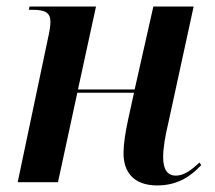

<svg xmlns="http://www.w3.org/2000/svg" viewBox="-20 -556 655 586"><path d="M460 10C526 10 566 -22 594 -52L589 -60C566 -39 543 -20 517 -20C490 -20 478 -40 478 -76C478 -106 484 -140 494 -182L571 -536H448L391 -283H218L273 -536H70L68 -526H81C118 -526 134 -517 134 -489C134 -478 131 -458 126 -437L34 0H157L216 -273H389L371 -191C362 -149 357 -115 357 -88C357 -33 386 10 460 10Z"/></svg>

Font: Noto Serif Display SemiCondensed SemiBold
Style: Italic
Weight: 600
Width: 4
Italic angle: -12°
Designer: Monotype Design Team
Foundry: Monotype Imaging Inc.
Version: Version 2.009